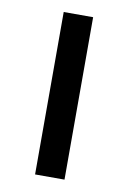

<svg xmlns="http://www.w3.org/2000/svg" viewBox="-67 -573 413 617"><g transform="rotate(10 139.5 -265.0)"><path d="M91 0V-530H187V0Z"/></g></svg>

Font: MOST Montserrat Medium
Style: Regular
Weight: 500
Designer: Julieta Ulanovsky
Foundry: Julieta Ulanovsky
Version: Version 8.000;March 11, 2024;FontCreator 15.0.0.2926 64-bit